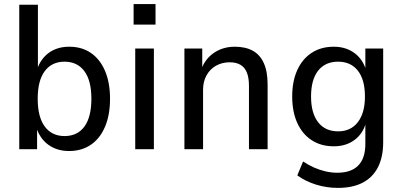

<svg xmlns="http://www.w3.org/2000/svg" viewBox="-20 -728 1965 937"><path d="M317 9Q258 9 216 -21.5Q174 -52 156 -109H161V0H74V-705H165V-386H160Q177 -440 218 -470Q259 -500 318 -500Q380 -500 424.5 -469Q469 -438 493 -381Q517 -324 517 -246Q517 -168 493 -110.5Q469 -53 424 -22Q379 9 317 9ZM295 -64Q358 -64 392 -110.5Q426 -157 426 -246Q426 -335 391.5 -381Q357 -427 295 -427Q233 -427 198.5 -381Q164 -335 164 -246Q164 -157 198.5 -110.5Q233 -64 295 -64Z M632 -608V-708H739V-608ZM640 0V-491H731V0Z M880 0V-491H967V-391H963Q982 -442 1025.5 -471Q1069 -500 1126 -500Q1178 -500 1213.5 -480.5Q1249 -461 1267.5 -420Q1286 -379 1286 -315V0H1195V-309Q1195 -349 1184.5 -374.5Q1174 -400 1153 -412Q1132 -424 1101 -424Q1064 -424 1034.5 -407.5Q1005 -391 988 -360.5Q971 -330 971 -290V0Z M1629 189Q1574 189 1522.5 173Q1471 157 1431 128L1459 60Q1486 78 1513.5 90Q1541 102 1569.5 108.5Q1598 115 1626 115Q1694 115 1728.5 79.5Q1763 44 1763 -26V-129H1766Q1751 -75 1709.5 -44.5Q1668 -14 1609 -14Q1547 -14 1501.5 -43.5Q1456 -73 1431 -127.5Q1406 -182 1406 -257Q1406 -332 1431 -386.5Q1456 -441 1501.5 -470.5Q1547 -500 1609 -500Q1668 -500 1710 -469Q1752 -438 1767 -383H1763V-491H1850V-34Q1850 38 1824.5 88Q1799 138 1750 163.5Q1701 189 1629 189ZM1630 -87Q1692 -87 1726.5 -132Q1761 -177 1761 -257Q1761 -339 1726.5 -383Q1692 -427 1630 -427Q1567 -427 1532.5 -383Q1498 -339 1498 -257Q1498 -176 1532.5 -131.5Q1567 -87 1630 -87Z"/></svg>

Font: Nunito Sans 10pt SemiCondensed Medium
Style: Regular
Weight: 500
Width: 4
Designer: Vernon Adams
Foundry: Vernon Adams
Version: Version 3.101;gftools[0.9.27]